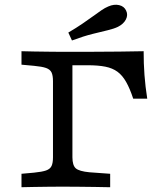

<svg xmlns="http://www.w3.org/2000/svg" viewBox="-20 -786 673 806"><path d="M202.4 -201.6V-445.2Q202.4 -468.7 196.5 -481.6Q190.5 -494.5 173.4 -500.6Q156.3 -506.6 122.8 -509.7L70.2 -514.5V-571Q94.1 -570.2 123.2 -569.8Q152.3 -569.4 181.4 -569Q210.5 -568.5 234.7 -568.5H244.4H346.4Q422.7 -568.5 480.8 -569.4Q538.9 -570.2 583 -571Q582.9 -519.4 586.5 -471Q590.1 -422.7 598.1 -371.8H539.2Q525.3 -414.2 509.6 -441.8Q494 -469.5 473.2 -484.8Q452.3 -500.1 422.2 -506.1Q392 -512.1 348.3 -512.1H284V-201.6ZM234.7 -2.4Q210.5 -2.4 181.4 -2Q152.3 -1.6 123.2 -1.2Q94.1 -0.9 70.2 -0.1V-56.5L122.8 -61.2Q156.3 -64.5 173.4 -70.4Q190.5 -76.4 196.5 -89.4Q202.4 -102.3 202.4 -125.8V-201.6H284V-125.8Q284 -91.8 298.2 -79.3Q312.5 -66.9 355.5 -62.8L442.5 -56.5V0Q413 -0.8 378.8 -1.2Q344.6 -1.6 311.1 -2Q277.6 -2.4 248.8 -2.4H243.6ZM282.1 -616.1 266.8 -649.3Q301.3 -669.6 326.5 -686.9Q351.7 -704.2 371 -718.2Q390.2 -732.3 405.5 -742.7Q420.7 -753.2 434.6 -758.9Q458.9 -769.5 480.2 -764.5Q501.5 -759.4 509.6 -741.2Q518.2 -723.4 508.5 -704.3Q498.7 -685.3 475.1 -673.4Q458.5 -665.4 432.7 -659.2Q407 -653 369.9 -643.9Q332.8 -634.8 282.1 -616.1Z"/></svg>

Font: Playfair 5pt SemiExpanded Light
Style: Regular
Weight: 300
Width: 6
Designer: Claus Eggers Sørensen
Foundry: Claus Eggers Sørensen
Version: Version 2.203